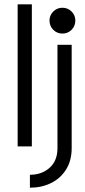

<svg xmlns="http://www.w3.org/2000/svg" viewBox="-20 -680 396 892"><path d="M62 0V-660H128V0ZM119 132Q174 132 210.5 99.5Q247 67 247 8V-472H313V8Q313 66 287 107.5Q261 149 217 170.5Q173 192 119 192ZM270 -524Q245 -524 227.5 -541.5Q210 -559 210 -585Q210 -609 227.5 -626.5Q245 -644 270 -644Q295 -644 312.5 -626.5Q330 -609 330 -585Q330 -559 312.5 -541.5Q295 -524 270 -524Z"/></svg>

Font: Lil Grotesk
Style: Regular
Weight: 400
Designer: Bastien Sozeau
Foundry: NBR — Bastien Sozeau
Version: Version 4.002; ttfautohint (v1.8.4.7-5d5b)